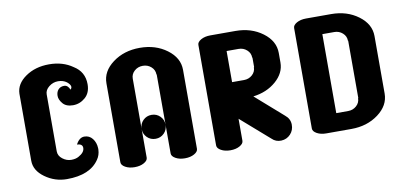

<svg xmlns="http://www.w3.org/2000/svg" viewBox="-53 -635 1666 790"><g transform="rotate(-10 780.0 -240.0)"><path d="M279 -449Q323 -422 323 -370Q323 -334 300.5 -314.5Q278 -295 249.5 -295Q221 -295 207 -311.5Q193 -328 193 -344Q193 -360 202 -370Q211 -380 226.5 -380Q242 -380 250 -360Q264 -373 241 -392Q226 -403 205 -403Q184 -403 167 -389.5Q150 -376 150 -358V-280V-198V-120Q150 -101 167 -88Q184 -75 203 -75Q222 -75 234 -82Q260 -96 260 -115Q260 -132 237 -133Q251 -160 272 -160Q293 -160 306 -143.5Q319 -127 320 -103V-97Q319 -74 307 -57Q269 0 172 0Q122 0 81 -29.5Q40 -59 40 -100V-380Q41 -421 82 -449.5Q123 -478 180.5 -478Q238 -478 279 -449Z M720 -360V-30Q720 -18 704 -9Q688 0 665 0Q642 0 626 -9Q610 -18 610 -30V-360H609Q609 -379 594.5 -392Q580 -405 559.5 -405Q539 -405 524.5 -392Q510 -379 510 -360V-30Q510 -18 494 -9Q478 0 455 0Q432 0 416 -9Q400 -18 400 -30V-360Q400 -410 447 -445Q494 -480 560 -480Q626 -480 673 -445Q720 -410 720 -360ZM595.5 -185.5Q610 -171 610 -150Q610 -129 595.5 -114.5Q581 -100 560 -100Q539 -100 524.5 -114.5Q510 -129 510 -150Q510 -171 524.5 -185.5Q539 -200 560 -200Q581 -200 595.5 -185.5Z M855 -480Q855 -480 960 -480Q1026 -480 1073 -445Q1120 -410 1120 -360V-320Q1120 -276 1081.5 -242.5Q1043 -209 986 -202L1101 -101Q1121 -85 1121.5 -61Q1122 -37 1106.5 -20.5Q1091 -4 1068 -3Q1045 -2 1029 -18L910 -122V-30Q910 -18 894 -9Q878 0 855 0Q832 0 816 -9Q800 -18 800 -30V-450Q800 -462 816 -471Q832 -480 855 -480ZM910 -405V-275H960Q980 -275 994.5 -288Q1009 -301 1009 -320H1010V-360H1009Q1009 -379 994.5 -392Q980 -405 960 -405Z M1255 -480Q1255 -480 1360 -480Q1426 -480 1473 -445Q1520 -410 1520 -360V-120Q1520 -70 1473 -35Q1426 0 1360 0H1255Q1232 0 1216 -9Q1200 -18 1200 -30V-450Q1200 -462 1216 -471Q1232 -480 1255 -480ZM1310 -405V-75H1360Q1380 -75 1394.5 -88Q1409 -101 1409 -120H1410V-360H1409Q1409 -379 1394.5 -392Q1380 -405 1360 -405Z"/></g></svg>

Font: SOV_ThonBuri
Style: Book
Weight: 400
Version: Version 1.00